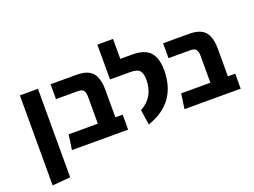

<svg xmlns="http://www.w3.org/2000/svg" viewBox="-135 -1050 2089 1576"><g transform="rotate(-20 909.5 -262.0)"><path d="M83 218V-568H241V205Z M758 -131H822V0H331L350 -131H605V-364Q605 -404 591.5 -421Q578 -438 541 -438H351V-568H577Q677 -568 717.5 -519.5Q758 -471 758 -369Z M996 18 976 -114Q1103 -182 1103 -336Q1103 -389 1082 -413.5Q1061 -438 1002 -438H823V-742H960V-568H1063Q1174 -568 1220.5 -515.5Q1267 -463 1267 -358Q1267 -74 996 18Z M1741 -131H1805V0H1314L1333 -131H1588V-364Q1588 -404 1574.5 -421Q1561 -438 1524 -438H1334V-568H1560Q1660 -568 1700.5 -519.5Q1741 -471 1741 -369Z"/></g></svg>

Font: FiraGO
Style: Bold
Weight: 700
Designer: bBox Type
Foundry: bBox Type GmbH
Version: Version 1.001;PS 001.001;hotconv 1.0.88;makeotf.lib2.5.64775